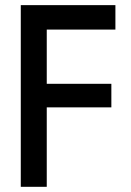

<svg xmlns="http://www.w3.org/2000/svg" viewBox="-20 -720 505 740"><path d="M424.8 -700.2V-606H160.2V-397H409.2V-306.2H160.2V0H60.1V-700.2Z"/></svg>

Font: TASA Explorer Medium
Style: Regular
Weight: 500
Designer: Weizhong Zhang
Foundry: Local Remote
Version: Version 1.000;Glyphs 3.1.2 (3151)